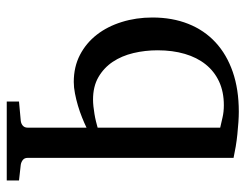

<svg xmlns="http://www.w3.org/2000/svg" viewBox="-102 -432 752 589"><g transform="rotate(90 274.5 -138.0)"><path d="M372.1 -437Q358.4 -439.9 341.1 -444.1Q323.7 -448.2 303.2 -448.2Q262.2 -448.2 230.7 -433.6Q199.2 -418.9 178 -392.3Q156.7 -365.7 145.8 -328.4Q134.8 -291 134.8 -245.1Q134.8 -206.5 143.3 -170.7Q151.9 -134.8 170.2 -107.4Q188.5 -80.1 217 -63.5Q245.6 -46.9 286.1 -46.9Q295.4 -46.9 306.9 -48.1Q318.4 -49.3 330.1 -51.3Q341.8 -53.2 352.8 -55.9Q363.8 -58.6 372.1 -61ZM292 217.8V180.2L351.1 174.8Q359.9 173.8 366 168.5Q372.1 163.1 372.1 153.8V-26.9Q357.9 -20 340.8 -13.2Q323.7 -6.3 304.9 -0.7Q286.1 4.9 267.3 8.5Q248.5 12.2 231.9 12.2Q185.5 12.2 148.9 -6.8Q112.3 -25.9 86.9 -58.6Q61.5 -91.3 47.9 -135.3Q34.2 -179.2 34.2 -229Q34.2 -290 53.7 -339.1Q73.2 -388.2 110.4 -422.6Q147.5 -457 201.2 -475.6Q254.9 -494.1 323.2 -494.1Q336.9 -494.1 355 -492.9Q373 -491.7 392.1 -489.7Q411.1 -487.8 430.2 -484.6Q449.2 -481.4 464.8 -478V153.8Q464.8 163.1 470.9 168.2Q477.1 173.3 485.8 174.8L534.2 180.2V217.8Z"/></g></svg>

Font: Charis SIL Afr
Style: Regular
Weight: 400
Foundry: SIL International
Version: Version 5.000